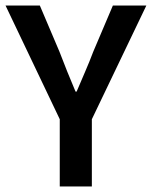

<svg xmlns="http://www.w3.org/2000/svg" viewBox="-24 -674 549 694"><path d="M192 0V-243L-4 -654H120L191 -487Q205 -450 219 -415.5Q233 -381 249 -343H253Q269 -381 284 -415.5Q299 -450 313 -487L384 -654H505L308 -243V0Z"/></svg>

Font: CV Source Sans Light
Style: Bold
Weight: 600
Designer: Paul D. Hunt
Foundry: Adobe Systems Incorporated
Version: Version 3.001